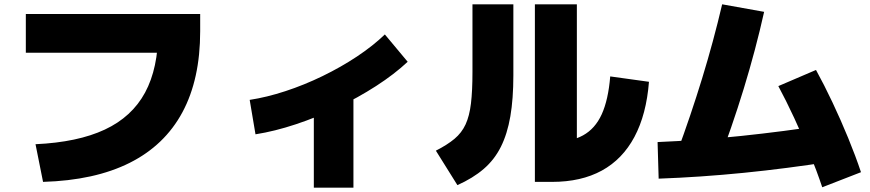

<svg xmlns="http://www.w3.org/2000/svg" viewBox="-20 -800 4040 892"><path d="M145 -130Q341 -139 467 -198Q593 -257 654 -370Q715 -483 715 -655L810 -555H100V-735H910V-655Q910 -432 827.5 -278.5Q745 -125 582.5 -43.5Q420 38 180 45Z M1140 -336Q1219 -348 1306 -376.5Q1393 -405 1478.5 -446.5Q1564 -488 1638.5 -537.5Q1713 -587 1768 -640L1874 -513Q1812 -455 1727.5 -400.5Q1643 -346 1547.5 -300.5Q1452 -255 1354 -222.5Q1256 -190 1167 -176ZM1438 72V-388H1622V72Z M2465 45V-780H2660V-40L2545 -140Q2632 -140 2688.5 -171Q2745 -202 2775.5 -269Q2806 -336 2815 -445L2995 -420Q2983 -268 2927.5 -164Q2872 -60 2776 -7.5Q2680 45 2545 45ZM2005 -100Q2058 -127 2091.5 -155Q2125 -183 2143 -222Q2161 -261 2168 -319.5Q2175 -378 2175 -465V-780H2365V-450Q2365 -341 2351 -259.5Q2337 -178 2307 -118Q2277 -58 2227 -15Q2177 28 2105 60Z M3125 -90Q3189 -263 3242 -436Q3295 -609 3335 -780L3530 -745Q3491 -570 3435.5 -388.5Q3380 -207 3310 -25ZM3035 -140Q3228 -148 3424 -168.5Q3620 -189 3820 -220L3845 -50Q3635 -17 3434.5 3Q3234 23 3040 30ZM3800 70Q3775 -5 3741 -88.5Q3707 -172 3669.5 -252.5Q3632 -333 3596 -400L3771 -475Q3809 -406 3847.5 -324.5Q3886 -243 3920.5 -159Q3955 -75 3980 0Z"/></svg>

Font: M PLUS 1 Thin Black
Style: Regular
Weight: 900
Version: Version 1.001